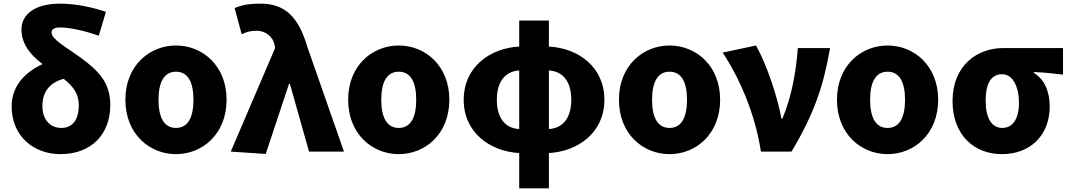

<svg xmlns="http://www.w3.org/2000/svg" viewBox="-20 -833 5874 1055"><path d="M312 14C483 14 586 -96 586 -256C586 -377 524 -443 422 -517C338 -578 263 -617 263 -655C263 -671 277 -682 310 -682C369 -682 446 -663 523 -637L562 -768C486 -794 393 -813 310 -813C165 -813 98 -749 98 -672C98 -586 153 -527 214 -481C123 -439 44 -365 44 -248C44 -84 166 14 312 14ZM213 -250C213 -334 259 -381 330 -400C379 -361 413 -319 413 -257C413 -166 372 -130 317 -130C260 -130 213 -171 213 -250Z M947 14C1092 14 1225 -96 1225 -285C1225 -473 1092 -583 947 -583C802 -583 669 -473 669 -285C669 -96 802 14 947 14ZM947 -130C880 -130 851 -190 851 -285C851 -379 880 -439 947 -439C1014 -439 1043 -379 1043 -285C1043 -190 1014 -130 947 -130Z M1440 13 1568 -372H1573L1678 0H1870L1669 -575C1620 -742 1545 -813 1411 -813C1340 -813 1308 -804 1269 -789L1308 -645C1334 -657 1354 -664 1390 -664C1435 -664 1478 -637 1489 -585L1492 -570L1248 0Z M2171 14C2316 14 2449 -96 2449 -285C2449 -473 2316 -583 2171 -583C2026 -583 1893 -473 1893 -285C1893 -96 2026 14 2171 14ZM2171 -130C2104 -130 2075 -190 2075 -285C2075 -379 2104 -439 2171 -439C2238 -439 2267 -379 2267 -285C2267 -190 2238 -130 2171 -130Z M2833 202H2996V8C3155 -1 3301 -103 3301 -285C3301 -466 3156 -569 2996 -577V-720H2833V-577C2674 -569 2528 -466 2528 -285C2528 -103 2674 -1 2833 8ZM2710 -285C2710 -386 2757 -441 2833 -446V-124C2757 -128 2710 -183 2710 -285ZM3119 -285C3119 -183 3071 -128 2996 -124V-446C3072 -441 3119 -386 3119 -285Z M3659 14C3804 14 3937 -96 3937 -285C3937 -473 3804 -583 3659 -583C3514 -583 3381 -473 3381 -285C3381 -96 3514 14 3659 14ZM3659 -130C3592 -130 3563 -190 3563 -285C3563 -379 3592 -439 3659 -439C3726 -439 3755 -379 3755 -285C3755 -190 3726 -130 3659 -130Z M4161 0H4329C4456 -211 4506 -367 4541 -569H4364C4354 -441 4332 -307 4279 -181H4274C4253 -298 4192 -482 4134 -583L3951 -544C4042 -406 4129 -211 4161 0Z M4857 14C5002 14 5135 -96 5135 -285C5135 -473 5002 -583 4857 -583C4712 -583 4579 -473 4579 -285C4579 -96 4712 14 4857 14ZM4857 -130C4790 -130 4761 -190 4761 -285C4761 -379 4790 -439 4857 -439C4924 -439 4953 -379 4953 -285C4953 -190 4924 -130 4857 -130Z M5485 14C5639 14 5748 -87 5748 -249C5748 -333 5716 -400 5661 -432V-437C5720 -435 5759 -430 5821 -423V-569H5493C5350 -569 5214 -474 5214 -278C5214 -89 5335 14 5485 14ZM5487 -130C5430 -130 5396 -183 5396 -278C5396 -384 5431 -425 5487 -425C5546 -425 5579 -355 5579 -268C5579 -180 5545 -130 5487 -130Z"/></svg>

Font: Noto Sans JP Black
Style: Regular
Weight: 900
Designer: Ryoko NISHIZUKA 西塚涼子 (kana, bopomofo & ideographs); Paul D. Hunt (Latin, Greek & Cyrillic); Sandoll Communications 산돌커뮤니
Foundry: Adobe
Version: Version 2.002;hotconv 1.0.116;makeotfexe 2.5.65601